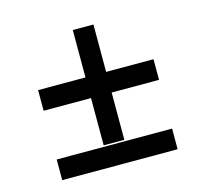

<svg xmlns="http://www.w3.org/2000/svg" viewBox="-81 -598 726 687"><g transform="rotate(-15 282.0 -254.5)"><path d="M244 -509H320.5V-82H244ZM68.5 -333.5H496V-257H68.5ZM68.5 -76.5H496V0H68.5Z"/></g></svg>

Font: Newsreader 7pt
Style: Regular
Weight: 400
Designer: Hugues Gentile
Foundry: Production Type
Version: Version 1.003